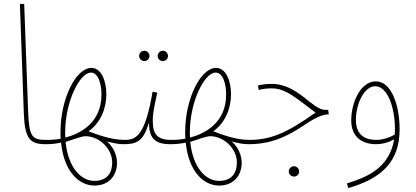

<svg xmlns="http://www.w3.org/2000/svg" viewBox="-20 -734 2133 984"><path d="M214 5C229 5 234 1 234 -6C234 -11 232 -17 218 -17C143 -17 129 -33 124 -165L104 -714H82L102 -154C107 -23 133 5 214 5Z M214 5C247 5 267 2 293 -3C308 147 386 217 464 217C593 217 614 63 528 -9C565 1 591 5 615 5C628 5 635 2 635 -6C635 -15 628 -17 619 -17C545 -17 473 -47 434 -61C498 -107 525 -181 525 -251C525 -318 500 -386 448 -386C371 -386 290 -232 290 -57C290 -45 290 -34 291 -23C269 -19 246 -17 218 -17ZM314 -55C314 -214 389 -362 446 -362C483 -362 500 -306 500 -250C500 -102 388 -48 315 -29C314 -37 314 -46 314 -55ZM464 193C393 193 329 122 316 -7C354 -18 397 -36 418 -36C487 -36 555 26 555 99C555 153 528 193 464 193Z M815 -421C829 -421 841 -433 841 -447C841 -462 829 -474 815 -474C800 -474 788 -462 788 -447C788 -433 800 -421 815 -421ZM720 -421C734 -421 746 -433 746 -447C746 -462 734 -474 720 -474C705 -474 693 -462 693 -447C693 -433 705 -421 720 -421ZM615 5C679 5 716 -9 743 -106C745 -28 770 5 853 5C868 5 873 1 873 -6C873 -11 871 -17 857 -17C779 -17 763 -54 763 -115C763 -159 771 -187 786 -259L762 -264C724 -43 681 -17 619 -17Z M853 5C886 5 906 2 932 -3C947 147 1025 217 1103 217C1232 217 1253 63 1167 -9C1204 1 1230 5 1254 5C1267 5 1274 2 1274 -6C1274 -15 1267 -17 1258 -17C1184 -17 1112 -47 1073 -61C1137 -107 1164 -181 1164 -251C1164 -318 1139 -386 1087 -386C1010 -386 929 -232 929 -57C929 -45 929 -34 930 -23C908 -19 885 -17 857 -17ZM953 -55C953 -214 1028 -362 1085 -362C1122 -362 1139 -306 1139 -250C1139 -102 1027 -48 954 -29C953 -37 953 -46 953 -55ZM1103 193C1032 193 968 122 955 -7C993 -18 1036 -36 1057 -36C1126 -36 1194 26 1194 99C1194 153 1167 193 1103 193Z M1254 5C1479 5 1562 -147 1665 -148L1662 -171H1647C1580 -171 1506 -304 1374 -304C1350 -304 1325 -302 1302 -296L1306 -273C1333 -280 1351 -281 1374 -281C1447 -281 1502 -227 1597 -157C1447 -50 1364 -17 1258 -17ZM1487 171C1501 171 1513 159 1513 145C1513 130 1501 118 1487 118C1472 118 1460 130 1460 145C1460 159 1472 171 1487 171Z M1765 230C1934 181 2028 96 2028 -71C2028 -201 1983 -317 1907 -317C1825 -317 1780 -204 1780 -117C1780 -15 1859 5 1904 5C1943 5 1973 -5 2000 -20C1975 133 1850 177 1758 206ZM1804 -119C1804 -203 1847 -292 1903 -292C1969 -292 2004 -176 2004 -75C2004 -64 2004 -54 2003 -44C1979 -30 1943 -17 1908 -17C1856 -17 1804 -38 1804 -119Z"/></svg>

Font: Noto Sans Arabic UI XCn Th
Style: Regular
Weight: 100
Width: 2
Designer: Monotype Design Team, Nadine Chahine and Nizar Qandah
Foundry: Monotype Imaging Inc.
Version: Version 2.010